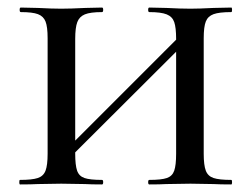

<svg xmlns="http://www.w3.org/2000/svg" viewBox="-20 -488 665 508"><path d="M375 -456Q372 -456 372 -462Q372 -468 375 -468L420 -467Q458 -465 484 -465Q507 -465 545 -467L592 -468Q594 -468 594 -462Q594 -456 592 -456Q560 -456 545 -450.5Q530 -445 524.5 -431Q519 -417 519 -387V-81Q519 -51 524.5 -36.5Q530 -22 545 -17Q560 -12 592 -12Q594 -12 594 -6Q594 0 592 0Q562 0 545 -1L484 -2L420 -1Q404 0 375 0Q372 0 372 -6Q372 -12 375 -12Q407 -12 421.5 -17Q436 -22 441 -36.5Q446 -51 446 -81V-385Q446 -415 441 -429.5Q436 -444 421 -450Q406 -456 375 -456ZM132 -69 479 -416 495 -400 147 -53ZM35 -456Q32 -456 32 -462Q32 -468 35 -468L80 -467Q118 -465 142 -465Q166 -465 206 -467L250 -468Q253 -468 253 -462Q253 -456 250 -456Q219 -456 204.5 -450Q190 -444 184.5 -429.5Q179 -415 179 -385V-81Q179 -51 184 -36.5Q189 -22 203.5 -17Q218 -12 250 -12Q253 -12 253 -6Q253 0 250 0Q221 0 205 -1L142 -2L80 -1Q63 0 33 0Q31 0 31 -6Q31 -12 33 -12Q65 -12 80 -17Q95 -22 100.5 -36.5Q106 -51 106 -81V-387Q106 -417 100.5 -431Q95 -445 80.5 -450.5Q66 -456 35 -456Z"/></svg>

Font: Cormorant Unicase Medium
Style: Regular
Weight: 500
Designer: Christian Thalmann (Catharsis Fonts)
Foundry: Catharsis Fonts
Version: Version 4.000